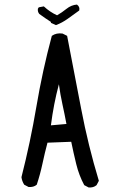

<svg xmlns="http://www.w3.org/2000/svg" viewBox="-20 -825 540 841"><path d="M368 -4 349 -14Q326 -57 314 -106Q302 -155 292 -204L188 -200Q176 -155 166 -108Q156 -61 141 -16Q127 -4 105 -6L86 -16Q76 -32 74 -49Q113 -202 139.5 -358.5Q166 -515 207 -668Q227 -682 254 -678L274 -668Q305 -509 335.5 -348.5Q366 -188 413 -33L403 -14Q389 -2 368 -4ZM271 -282Q263 -325 253.5 -368Q244 -411 238 -456Q226 -411 217.5 -367Q209 -323 203 -276ZM225 -715 203 -725V-729Q178 -745 152 -764Q144 -774 146 -787L150 -793L172 -797Q199 -772 230 -758Q251 -770 271.5 -786.5Q292 -803 317 -805Q331 -795 327 -779Q302 -761 277 -743Q252 -725 225 -715Z"/></svg>

Font: NaniFont Regular
Style: Regular
Weight: 400
Designer: Nanigashitei
Version: Version 1.036